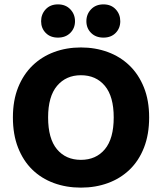

<svg xmlns="http://www.w3.org/2000/svg" viewBox="-20 -841 740 878"><path d="M662 -304Q662 -226 638.5 -166Q615 -106 573 -65.5Q531 -25 474 -4Q417 17 350 17Q283 17 226 -4Q169 -25 127.5 -65.5Q86 -106 62.5 -166Q39 -226 39 -304Q39 -382 63 -441.5Q87 -501 129 -541.5Q171 -582 227.5 -603Q284 -624 350 -624Q416 -624 473 -603Q530 -582 572 -541.5Q614 -501 638 -441.5Q662 -382 662 -304ZM500 -304Q500 -400 459.5 -448.5Q419 -497 350 -497Q282 -497 241 -448.5Q200 -400 200 -304Q200 -207 240.5 -158.5Q281 -110 350 -110Q419 -110 459.5 -158.5Q500 -207 500 -304ZM323 -744Q323 -712 301.5 -690.5Q280 -669 245 -669Q210 -669 189 -690.5Q168 -712 168 -744Q168 -776 189 -798.5Q210 -821 245 -821Q280 -821 301.5 -798.5Q323 -776 323 -744ZM530 -744Q530 -712 509 -690.5Q488 -669 453 -669Q418 -669 396.5 -690.5Q375 -712 375 -744Q375 -776 396.5 -798.5Q418 -821 453 -821Q488 -821 509 -798.5Q530 -776 530 -744Z"/></svg>

Font: Baloo 2
Style: Bold
Weight: 700
Designer: Sarang Kulkarni and Ek Type
Foundry: Ek Type
Version: Version 1.640;hotconv 1.0.111;makeotfexe 2.5.65597; ttfautoh